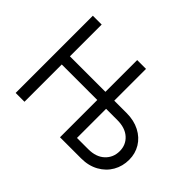

<svg xmlns="http://www.w3.org/2000/svg" viewBox="-135 -966 1231 1231"><g transform="rotate(45 480.5 -350.0)"><path d="M102 0V-700H182V-412H504V-700H584V-412H696Q763 -412 814 -385.5Q865 -359 892.5 -313.5Q920 -268 920 -212Q920 -153 892.5 -105Q865 -57 814 -28.5Q763 0 696 0H504V-338H182V0ZM686 -74Q757 -74 797.5 -112Q838 -150 838 -208Q838 -265 797.5 -301.5Q757 -338 686 -338H584V-74Z"/></g></svg>

Font: Tilda Sans
Style: Regular
Weight: 400
Designer: ParaType Ltd
Foundry: ParaType Ltd
Version: Version 1.002W